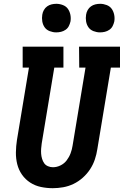

<svg xmlns="http://www.w3.org/2000/svg" viewBox="-20 -980 650 1008"><path d="M257 8Q225 8 194.5 1.5Q164 -5 138.5 -21.5Q113 -38 95.5 -63Q78 -88 70.5 -118Q63 -148 63.5 -180.5Q64 -213 69 -245L132 -625H99V-735H313V-625H265L199 -227Q197 -213 196 -199.5Q195 -186 196 -172.5Q197 -159 201 -146Q205 -133 212 -123Q219 -113 231.5 -107.5Q244 -102 258 -102Q278 -102 297.5 -111.5Q317 -121 330 -138Q343 -155 350.5 -175Q358 -195 361 -215L429 -625H396L395 -735H610V-625H562L491 -197Q487 -170 478 -143Q469 -116 453 -91.5Q437 -67 414.5 -47Q392 -27 366 -14.5Q340 -2 312 3Q284 8 257 8ZM505 -810Q488 -810 471 -816.5Q454 -823 444.5 -836.5Q435 -850 432 -867.5Q429 -885 432 -903Q434 -916 440.5 -927.5Q447 -939 457.5 -946.5Q468 -954 480.5 -957Q493 -960 506 -960Q523 -960 540 -953.5Q557 -947 566.5 -933.5Q576 -920 579.5 -902.5Q583 -885 580 -867Q577 -854 571 -842.5Q565 -831 554 -823.5Q543 -816 530.5 -813Q518 -810 505 -810ZM275 -810Q258 -810 241 -816.5Q224 -823 214.5 -836.5Q205 -850 202 -867.5Q199 -885 202 -903Q204 -916 210.5 -927.5Q217 -939 227.5 -946.5Q238 -954 250.5 -957Q263 -960 276 -960Q293 -960 310 -953.5Q327 -947 336.5 -933.5Q346 -920 349.5 -902.5Q353 -885 350 -867Q347 -854 341 -842.5Q335 -831 324 -823.5Q313 -816 300.5 -813Q288 -810 275 -810Z"/></svg>

Font: Iosevka HT Extrabold Extended
Style: Italic
Weight: 800
Width: 7
Italic angle: -9°
Monospace: yes
Designer: Belleve Invis
Foundry: Belleve Invis
Version: Version 32.3.0; ttfautohint (v1.8.4)